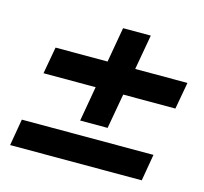

<svg xmlns="http://www.w3.org/2000/svg" viewBox="-81 -689 733 689"><g transform="rotate(15 285.5 -344.0)"><path d="M12 -89 29 -188H518L501 -89ZM232 -239 295 -599H398L334 -239ZM61 -369 79 -469H569L551 -369Z"/></g></svg>

Font: DM Sans 18pt SemiBold
Style: Italic
Weight: 600
Italic angle: -10°
Designer: Colophon Foundry, Jonny Pinhorn
Foundry: Colophon Foundry
Version: Version 4.004;gftools[0.9.30]